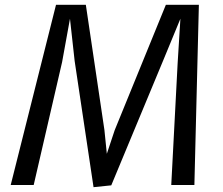

<svg xmlns="http://www.w3.org/2000/svg" viewBox="-20 -767 924 796"><path d="M441.3 1.4 367.8 9 289.5 -514.1 270.1 -689.3 237.5 -509.8 119.7 0H24.4L212.2 -747H335.9L412.9 -228.1L422.9 -129.4L455.6 -227.6L667.6 -747H804.5L785.9 0H690L716.4 -504L727.9 -689.3L660.1 -524.9Z"/></svg>

Font: Merriweather Sans Variable Regular
Style: Italic
Weight: 300
Italic angle: -8°
Designer: Eben Sorkin
Foundry: Eben Sorkin
Version: Version 2.001